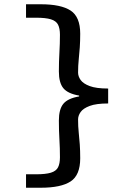

<svg xmlns="http://www.w3.org/2000/svg" viewBox="-20 -728 640 900"><path d="M102 152V89H148Q194 89 218.5 81.5Q243 74 252 56.5Q261 39 261 9Q261 -34 258.5 -74.5Q256 -115 256 -163Q256 -216 277 -241.5Q298 -267 351 -276V-280Q298 -289 277 -314.5Q256 -340 256 -393Q256 -439 258.5 -481.5Q261 -524 261 -565Q261 -595 252 -612.5Q243 -630 218.5 -637.5Q194 -645 148 -645H102V-708H171Q266 -708 311 -678.5Q356 -649 356 -570Q356 -535 354 -506Q352 -477 349 -448.5Q346 -420 346 -388Q346 -370 358 -353Q370 -336 400.5 -324.5Q431 -313 487 -313V-243Q431 -243 400.5 -231.5Q370 -220 358 -203Q346 -186 346 -168Q346 -135 349 -107Q352 -79 354 -50.5Q356 -22 356 14Q356 93 311 122.5Q266 152 171 152Z"/></svg>

Font: Source Code Pro SemiBold
Style: Regular
Weight: 600
Monospace: yes
Designer: Paul D. Hunt, Teo Tuominen
Foundry: Adobe Systems Incorporated
Version: Version 1.018;hotconv 1.0.116;makeotfexe 2.5.65601